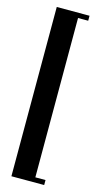

<svg xmlns="http://www.w3.org/2000/svg" viewBox="-126 -804 471 894"><g transform="rotate(15 109.0 -357.0)"><path d="M30 51V-765H188V-741H139V27H188V51Z"/></g></svg>

Font: Moniqa Extra Bold Narrow Heading
Style: Regular
Weight: 800
Width: 4
Designer: Rajesh Rajput
Foundry: Rajesh Rajput
Version: Version 1.000;December 15, 2022;FontCreator 14.0.0.2794 32-b